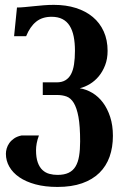

<svg xmlns="http://www.w3.org/2000/svg" viewBox="-20 -549 526 778"><path d="M210 -215.3Q231 -215.3 245.1 -223.9Q259.3 -232.4 267.8 -248.5Q276.4 -264.6 280 -288.6Q283.7 -312.5 283.7 -343.3Q283.7 -375.5 278.6 -401.1Q273.4 -426.8 262.2 -444.6Q251 -462.4 232.9 -471.7Q214.8 -481 189 -481Q150.9 -481 126.2 -460.9Q101.6 -440.9 85.9 -402.3H37.1L48.8 -518.6Q63 -518.6 80.3 -520.3Q97.7 -522 116.9 -523.9Q136.2 -525.9 156.7 -527.6Q177.2 -529.3 198.2 -529.3Q247.6 -529.3 287.6 -516.6Q327.6 -503.9 356.2 -480Q384.8 -456.1 400.4 -421.4Q416 -386.7 416 -342.8Q416 -310.5 406 -284.7Q396 -258.8 380.1 -239.7Q364.3 -220.7 344 -208.5Q323.7 -196.3 303.2 -191.4Q330.1 -187 354.5 -172.4Q378.9 -157.7 397.2 -133.3Q415.5 -108.9 426.5 -75Q437.5 -41 437.5 1.5Q437.5 47.9 424.1 85.9Q410.6 124 382.8 151.4Q355 178.7 312.7 193.6Q270.5 208.5 212.9 208.5Q162.6 208.5 123.8 198Q85 187.5 58.3 169.2Q31.7 150.9 17.8 126.5Q3.9 102.1 3.9 74.2Q3.9 64 7.1 52.7Q10.3 41.5 17.6 31Q24.9 20.5 36.9 12.2Q48.8 3.9 66.9 0H137.7Q131.3 17.1 128.7 31.7Q126 46.4 126 59.6Q126 89.8 133.1 109.4Q140.1 128.9 152.3 140.1Q164.6 151.4 180.2 155.5Q195.8 159.7 212.9 159.7Q240.2 159.7 258.1 151.1Q275.9 142.6 286.1 125.5Q296.4 108.4 300.5 83Q304.7 57.6 304.7 24.4Q304.7 -38.1 297.9 -75.2Q291 -112.3 278.8 -132.1Q266.6 -151.9 249.5 -158Q232.4 -164.1 211.4 -164.1H153.3V-215.3Z"/></svg>

Font: Arian AMU Serif
Style: Bold
Weight: 700
Designer: Ruben Hakobyan (Tarumian)
Foundry: Ruben Hakobyan (Tarumian)
Version: Version 1.002